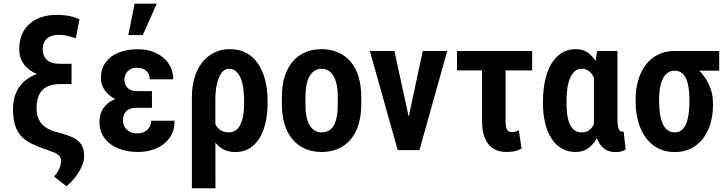

<svg xmlns="http://www.w3.org/2000/svg" viewBox="-20 -800 3871 1023"><path d="M403.3 -697.3 383.8 -596.2Q363.8 -602.5 349.6 -606.4Q335.4 -610.4 322.5 -612.3Q309.6 -614.3 294.4 -614.3Q264.2 -614.3 245.1 -604.7Q226.1 -595.2 216.8 -578.4Q207.5 -561.5 207.5 -540Q207.5 -522.9 212.4 -508.1Q217.3 -493.2 228.3 -482.4Q239.3 -471.7 256.8 -465.8Q274.4 -460 298.3 -460H361.3V-384.3H296.9Q249 -384.3 209.7 -394.5Q170.4 -404.8 141.8 -424.6Q113.3 -444.3 97.9 -472.9Q82.5 -501.5 82.5 -538.1Q82.5 -581.5 96.4 -615.2Q110.4 -648.9 136.7 -672.4Q163.1 -695.8 200 -708.3Q236.8 -720.7 282.2 -720.7Q309.1 -720.7 329.6 -718Q350.1 -715.3 368.2 -710.2Q386.2 -705.1 403.3 -697.3ZM299.3 -425.3H361.3V-352.1H301.3Q258.3 -352.1 230.2 -337.9Q202.1 -323.7 188.5 -294.7Q174.8 -265.6 174.8 -222.2Q174.8 -186.5 187.3 -162.6Q199.7 -138.7 220 -124Q240.2 -109.4 263.2 -101.6L306.2 -89.8Q343.3 -79.6 370.8 -65.9Q398.4 -52.2 413.6 -29.1Q428.7 -5.9 428.2 32.2Q428.7 59.6 414.1 90.3Q399.4 121.1 377.9 147.9Q356.4 174.8 334 192.4L268.1 140.6Q282.2 124.5 290.3 110.1Q298.3 95.7 301.8 82.3Q305.2 68.8 305.2 56.2Q305.2 45.4 300.5 36.9Q295.9 28.3 285.4 21.2Q274.9 14.2 257.8 8.8L233.9 -0.5Q189.9 -15.1 155.5 -31Q121.1 -46.9 97.7 -69.8Q74.2 -92.8 61.8 -128.4Q49.3 -164.1 49.3 -218.8Q49.3 -269 66.4 -307.6Q83.5 -346.2 116 -372.3Q148.4 -398.4 194.8 -411.9Q241.2 -425.3 299.3 -425.3Z M685.1 -287.1H789.6V-225.6H709Q686.5 -225.6 669.9 -218.8Q653.3 -211.9 644.3 -196.8Q635.3 -181.6 635.3 -157.7Q635.3 -144.5 639.9 -132.3Q644.5 -120.1 654.1 -110.4Q663.6 -100.6 677.5 -95Q691.4 -89.4 710 -89.4Q734.9 -89.4 751.5 -98.6Q768.1 -107.9 776.6 -123.5Q785.2 -139.2 785.2 -156.7H910.2Q910.2 -113.3 893.6 -81.8Q877 -50.3 848.6 -30Q820.3 -9.8 785.9 0Q751.5 9.8 715.8 9.8Q671.9 9.8 634.3 -1Q596.7 -11.7 568.8 -32.2Q541 -52.7 525.4 -82.3Q509.8 -111.8 509.8 -149.4Q509.8 -182.6 522 -208.3Q534.2 -233.9 556.9 -251.5Q579.6 -269 612.1 -278.1Q644.5 -287.1 685.1 -287.1ZM789.6 -252H685.1Q648.4 -252 617.9 -262.2Q587.4 -272.5 564.9 -290.8Q542.5 -309.1 530 -333Q517.6 -356.9 517.6 -383.8Q517.6 -421.4 532 -450Q546.4 -478.5 572.8 -498Q599.1 -517.6 635.5 -527.6Q671.9 -537.6 715.8 -537.6Q754.4 -537.6 788.1 -526.6Q821.8 -515.6 847.4 -494.9Q873 -474.1 887.9 -444.8Q902.8 -415.5 902.8 -377.4H777.8Q777.8 -396.5 769.3 -410.2Q760.7 -423.8 745.4 -431.4Q730 -439 710.4 -439Q687 -439 672.1 -429.7Q657.2 -420.4 650.1 -405.8Q643.1 -391.1 643.1 -375.5Q643.1 -361.8 647.2 -350.6Q651.4 -339.4 659.9 -331.3Q668.5 -323.2 680.7 -318.8Q692.9 -314.5 709 -314.5H789.6ZM663.6 -613.3 697.3 -780.3H815.4L740.7 -613.3Z M1002.4 203.1V-282.2Q1002.4 -340.3 1016.8 -387.5Q1031.2 -434.6 1057.6 -468Q1084 -501.5 1121.6 -519.8Q1159.2 -538.1 1205.1 -538.1Q1254.9 -538.1 1292.5 -517.8Q1330.1 -497.6 1355.5 -460Q1380.9 -422.4 1393.3 -371.6Q1405.8 -320.8 1405.8 -259.3V-249Q1405.8 -192.4 1394.5 -145Q1383.3 -97.7 1361.8 -62.7Q1340.3 -27.8 1308.1 -8.8Q1275.9 10.3 1233.9 10.3Q1192.9 10.3 1162.8 -8.5Q1132.8 -27.3 1112.8 -61Q1092.8 -94.7 1080.6 -140.9Q1068.4 -187 1062.5 -242.2Q1064.5 -241.7 1075.2 -235.6Q1085.9 -229.5 1096.7 -223.6Q1107.4 -217.8 1107.9 -217.8Q1110.8 -182.6 1120.4 -154.5Q1129.9 -126.5 1148.9 -110.6Q1168 -94.7 1198.2 -94.7Q1221.2 -94.7 1236.8 -106.4Q1252.4 -118.2 1262.2 -139.2Q1272 -160.2 1276.4 -188.2Q1280.8 -216.3 1280.8 -249V-259.3Q1280.8 -295.4 1276.6 -326.7Q1272.5 -357.9 1262.9 -381.8Q1253.4 -405.8 1238 -419.7Q1222.7 -433.6 1199.7 -433.6Q1181.2 -433.6 1167.7 -420.2Q1154.3 -406.7 1145.3 -384Q1136.2 -361.3 1131.8 -332.3Q1127.4 -303.2 1127.4 -272.5L1127.9 203.1Z M1481.9 -244.6V-283.2Q1481.9 -345.2 1497.1 -392.8Q1512.2 -440.4 1540 -472.7Q1567.9 -504.9 1606.7 -521.5Q1645.5 -538.1 1692.9 -538.1Q1741.2 -538.1 1780 -521.5Q1818.8 -504.9 1846.9 -472.7Q1875 -440.4 1889.9 -392.8Q1904.8 -345.2 1904.8 -283.2V-244.6Q1904.8 -182.6 1889.9 -135.3Q1875 -87.9 1846.9 -55.4Q1818.8 -22.9 1780 -6.6Q1741.2 9.8 1693.8 9.8Q1646.5 9.8 1607.7 -6.6Q1568.8 -22.9 1540.5 -55.4Q1512.2 -87.9 1497.1 -135.3Q1481.9 -182.6 1481.9 -244.6ZM1607.4 -283.2V-244.6Q1607.4 -206.1 1613.3 -178Q1619.1 -149.9 1630.6 -131.3Q1642.1 -112.8 1658 -103.8Q1673.8 -94.7 1693.8 -94.7Q1715.3 -94.7 1731.4 -103.8Q1747.6 -112.8 1758.3 -131.3Q1769 -149.9 1774.4 -178Q1779.8 -206.1 1779.8 -244.6V-283.2Q1779.8 -320.8 1773.7 -349.1Q1767.6 -377.4 1756.3 -396Q1745.1 -414.6 1729 -424.1Q1712.9 -433.6 1692.9 -433.6Q1673.3 -433.6 1657.7 -424.1Q1642.1 -414.6 1630.6 -396Q1619.1 -377.4 1613.3 -349.1Q1607.4 -320.8 1607.4 -283.2Z M2141.1 -100.1 2232.4 -528.3H2362.8L2214.8 0H2135.7ZM2081.5 -528.3 2174.8 -99.1 2178.2 0H2099.1L1950.7 -528.3Z M2815.4 -528.3V-424.8H2415V-528.3ZM2548.3 -528.3H2673.8V-154.3Q2673.8 -131.8 2677.5 -119.1Q2681.2 -106.4 2688.5 -101.3Q2695.8 -96.2 2705.1 -96.2Q2718.8 -96.2 2727.3 -99.1Q2735.8 -102.1 2744.1 -106L2759.3 -8.3Q2737.8 2.9 2719.2 6.3Q2700.7 9.8 2677.7 9.8Q2637.7 9.8 2608.9 -7.8Q2580.1 -25.4 2564.2 -62.3Q2548.3 -99.1 2548.3 -156.2Z M2873 -249V-259.3Q2873 -320.8 2884.3 -371.6Q2895.5 -422.4 2917.7 -460Q2939.9 -497.6 2972.4 -517.8Q3004.9 -538.1 3047.4 -538.1Q3078.1 -538.1 3102.1 -525.4Q3126 -512.7 3143.8 -488.8Q3161.6 -464.8 3173.8 -431.6Q3186 -398.4 3193.8 -357.7Q3201.7 -316.9 3205.6 -270V-247.6Q3200.2 -191.9 3189.2 -144.5Q3178.2 -97.2 3159.4 -62.7Q3140.6 -28.3 3112.8 -9.3Q3085 9.8 3046.4 9.8Q3004.4 9.8 2972.2 -9.3Q2939.9 -28.3 2917.7 -63Q2895.5 -97.7 2884.3 -145Q2873 -192.4 2873 -249ZM2998.5 -259.3V-249Q2998.5 -216.3 3002.4 -188Q3006.3 -159.7 3015.6 -138.9Q3024.9 -118.2 3040.5 -106.4Q3056.2 -94.7 3079.6 -94.7Q3102.1 -94.7 3117.7 -105.5Q3133.3 -116.2 3143.3 -136Q3153.3 -155.8 3159.7 -182.4Q3166 -209 3169.4 -239.7V-273.9Q3167 -307.6 3160.6 -336.7Q3154.3 -365.7 3143.8 -387.5Q3133.3 -409.2 3117.7 -421.4Q3102.1 -433.6 3080.1 -433.6Q3057.1 -433.6 3041.7 -419.7Q3026.4 -405.8 3016.6 -381.8Q3006.8 -357.9 3002.7 -326.7Q2998.5 -295.4 2998.5 -259.3ZM3161.1 -528.3H3270V-165Q3270 -145.5 3271.7 -132.6Q3273.4 -119.6 3277.1 -112.1Q3280.8 -104.5 3285.4 -101.3Q3290 -98.1 3295.9 -98.1Q3298.3 -98.1 3300 -98.9Q3301.8 -99.6 3302.7 -100.1L3313.5 -2.9Q3299.3 5.4 3286.6 7.8Q3273.9 10.3 3258.8 10.3Q3234.4 10.3 3215.1 1.5Q3195.8 -7.3 3181.2 -25.6Q3166.5 -43.9 3157 -72.3Q3147.5 -100.6 3144.5 -140.1V-415Z M3366.7 -258.8V-269Q3366.7 -324.7 3380.4 -372.1Q3394 -419.4 3420.4 -454.3Q3446.8 -489.3 3485.8 -508.8Q3524.9 -528.3 3574.7 -528.3Q3585 -523.9 3594 -509.8Q3603 -495.6 3617.9 -480.7Q3632.8 -465.8 3658.7 -458Q3690.9 -441.4 3718 -410.4Q3745.1 -379.4 3762 -338.4Q3778.8 -297.4 3778.8 -249.5V-239.3Q3778.8 -187.5 3765.6 -142.3Q3752.4 -97.2 3726.6 -63Q3700.7 -28.8 3662.8 -9.3Q3625 10.3 3575.7 10.3Q3524.9 10.3 3486.1 -10Q3447.3 -30.3 3420.7 -66.7Q3394 -103 3380.4 -152.1Q3366.7 -201.2 3366.7 -258.8ZM3491.7 -269V-258.8Q3491.7 -224.6 3496.1 -195.1Q3500.5 -165.5 3510 -142.8Q3519.5 -120.1 3535.6 -107.4Q3551.8 -94.7 3575.7 -94.7Q3597.7 -94.7 3612.8 -107.4Q3627.9 -120.1 3636.7 -142.8Q3645.5 -165.5 3649.4 -195.1Q3653.3 -224.6 3653.3 -258.8V-269Q3653.3 -300.3 3649.7 -328.1Q3646 -356 3637 -377.4Q3627.9 -398.9 3612.8 -411.1Q3597.7 -423.3 3575.2 -423.3Q3551.8 -423.3 3535.6 -411.1Q3519.5 -398.9 3510 -377.4Q3500.5 -356 3496.1 -328.1Q3491.7 -300.3 3491.7 -269ZM3812 -528.3V-423.3H3574.7V-528.3Z"/></svg>

Font: Roboto Condensed SemiBold
Style: Regular
Weight: 600
Designer: Christian Robertson
Foundry: Google
Version: Version 3.008; 2023